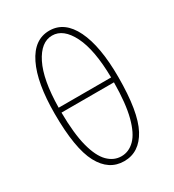

<svg xmlns="http://www.w3.org/2000/svg" viewBox="-180 -836 861 951"><g transform="rotate(-30 250.0 -361.0)"><path d="M250 12Q163 12 115.5 -76.5Q68 -165 68 -364Q68 -540 115.5 -637Q163 -734 250 -734Q337 -734 384.5 -637Q432 -540 432 -364Q432 -165 384.5 -76.5Q337 12 250 12ZM250 -706Q186 -706 144 -622.5Q102 -539 100 -380H400Q398 -539 356 -622.5Q314 -706 250 -706ZM250 -16Q293 -16 326.5 -49.5Q360 -83 379.5 -157Q399 -231 400 -352H100Q101 -231 120.5 -157Q140 -83 173.5 -49.5Q207 -16 250 -16Z"/></g></svg>

Font: Assistant ExtraLight
Style: Regular
Weight: 200
Designer: Hebrew By Ben Nathan, Latin by Paul Hunt
Version: Version 3.000